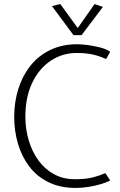

<svg xmlns="http://www.w3.org/2000/svg" viewBox="-20 -912 593 946"><path d="M523 -657Q505 -670 474 -678Q443 -686 412 -690Q381 -694 360 -694Q287 -694 229 -666.5Q171 -639 131.5 -590Q92 -541 71 -476Q50 -411 50 -336Q50 -267 68.5 -204Q87 -141 124 -92Q161 -43 218.5 -14.5Q276 14 354 14Q383 14 415 9Q447 4 476 -4.5Q505 -13 523 -23L499 -59Q472 -47 437.5 -38Q403 -29 349 -29Q291 -29 245.5 -54Q200 -79 169 -122Q138 -165 121.5 -220.5Q105 -276 105 -337Q105 -433 138.5 -503.5Q172 -574 229.5 -612.5Q287 -651 358 -651Q394 -651 418.5 -647Q443 -643 463 -636.5Q483 -630 503 -621ZM363 -774 277 -892 236 -882 342 -739H382L487 -878L446 -892Z"/></svg>

Font: Catamaran Thin
Style: Regular
Weight: 100
Designer: Pria Ravichandran
Version: Version 2.000